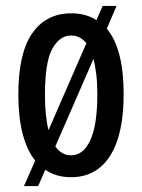

<svg xmlns="http://www.w3.org/2000/svg" viewBox="-20 -586 480 649"><path d="M61 43 99 -43Q42 -115 42 -267Q42 -406 89 -473.5Q136 -541 221 -541Q270 -541 306 -518L327 -566H374L341 -489Q398 -421 398 -268Q398 -131 352 -59Q306 13 220 13Q170 13 133 -12L109 43ZM132 -266Q132 -194 144 -146L272 -440Q251 -466 220 -466Q182 -466 157 -421.5Q132 -377 132 -266ZM220 -61Q262 -61 285.5 -112.5Q309 -164 309 -267Q309 -305 305.5 -334.5Q302 -364 296 -387L167 -91Q188 -61 220 -61Z"/></svg>

Font: Bricolage Grotesque 12pt Condensed
Style: Regular
Weight: 400
Width: 3
Designer: Mathieu Triay
Foundry: Atelier Triay
Version: Version 1.001; ttfautohint (v1.8.4.7-5d5b);gftools[0.9.33.de